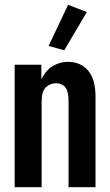

<svg xmlns="http://www.w3.org/2000/svg" viewBox="-20 -778 456 798"><path d="M41 0V-509H152V-448Q170 -486 199.5 -503.5Q229 -521 262 -521Q315 -521 346 -485Q377 -449 377 -376V0H265V-357Q265 -398 251.5 -415Q238 -432 213 -432Q189 -432 171 -415.5Q153 -399 153 -355V0ZM247 -569 182 -587 263 -758 341 -728Z"/></svg>

Font: Special Gothic Condensed Medium
Style: Regular
Weight: 500
Width: 3
Designer: Alistair McCready
Foundry: Monolith
Version: Version 1.000; ttfautohint (v1.8.4.7-5d5b)